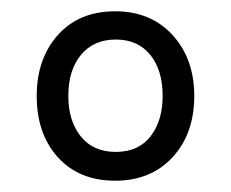

<svg xmlns="http://www.w3.org/2000/svg" viewBox="-20 -747 409 340"><path d="M184 -427Q120 -427 82.5 -468.5Q45 -510 45 -577Q45 -643 82.5 -685Q120 -727 184 -727Q247 -727 285.5 -685Q324 -643 324 -577Q324 -510 285.5 -468.5Q247 -427 184 -427ZM185 -478Q225 -478 246.5 -505.5Q268 -533 268 -577Q268 -623 246 -650Q224 -677 185 -677Q146 -677 123.5 -650Q101 -623 101 -577Q101 -533 123 -505.5Q145 -478 185 -478Z"/></svg>

Font: Noto Serif Hebrew SemiCondensed
Style: Regular
Weight: 400
Width: 4
Designer: Monotype Design Team
Foundry: Monotype Imaging Inc.
Version: Version 2.004; ttfautohint (v1.8.4.7-5d5b)